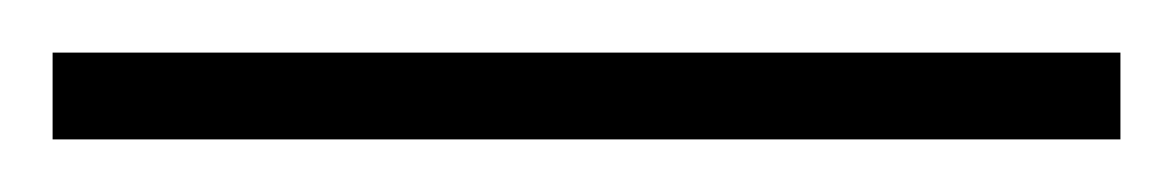

<svg xmlns="http://www.w3.org/2000/svg" viewBox="-22 71 446 73"><path d="M404 124V91H-2V124Z"/></svg>

Font: Noto Sans Myanmar UI ExtraLight
Style: Regular
Weight: 200
Designer: Monotype Design Team
Foundry: Monotype Imaging Inc.
Version: Version 2.103